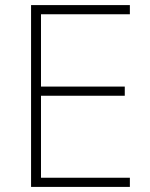

<svg xmlns="http://www.w3.org/2000/svg" viewBox="-20 -734 591 754"><path d="M490 0V-36H141V-358H470V-394H141V-678H490V-714H102V0Z"/></svg>

Font: Noto Sans Myanmar UI ExtraLight
Style: Regular
Weight: 200
Designer: Monotype Design Team
Foundry: Monotype Imaging Inc.
Version: Version 2.103